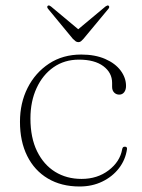

<svg xmlns="http://www.w3.org/2000/svg" viewBox="-20 -667 516 697"><path d="M437.5 -355Q437.5 -341 430.8 -332.2Q424 -323.5 413 -323.5Q402 -323.5 394.5 -331Q387 -338.5 387 -351.5V-366Q387 -403 355.2 -426.8Q323.5 -450.5 266.5 -450.5Q214 -450.5 174.5 -423Q135 -395.5 112.8 -347.2Q90.5 -299 90.5 -237Q90.5 -167 114.5 -118Q138.5 -69 180.2 -43.2Q222 -17.5 276 -17.5Q333.5 -17.5 374.5 -48.8Q415.5 -80 423.5 -125Q424.5 -130.5 426.8 -132.5Q429 -134.5 433.5 -134.5Q438.5 -134.5 440 -131.8Q441.5 -129 441 -125.5Q435.5 -87 411.8 -56.2Q388 -25.5 351.2 -7.8Q314.5 10 269 10Q202.5 10 153.8 -19Q105 -48 78.8 -100.8Q52.5 -153.5 52.5 -225Q52.5 -293 80.2 -348Q108 -403 158 -436Q208 -469 275 -469Q325 -469 361.8 -453Q398.5 -437 418 -410.8Q437.5 -384.5 437.5 -355ZM265 -560 165 -643.5Q161.5 -646 159 -647Q156.5 -648 153.5 -646Q151.5 -644.5 151.5 -641.5Q151.5 -638.5 154.5 -635L244.5 -526Q250 -520.5 254.5 -517.2Q259 -514 264.5 -514Q270 -514 274 -517.2Q278 -520.5 283 -526L373.5 -635Q376.5 -638.5 376.5 -641.5Q376.5 -644.5 374.5 -646Q372.5 -648 369.5 -647Q366.5 -646 363 -643.5L263 -560Z"/></svg>

Font: Fraunces Thin
Style: Regular
Weight: 250
Version: Version 1.000;[b76b70a41]